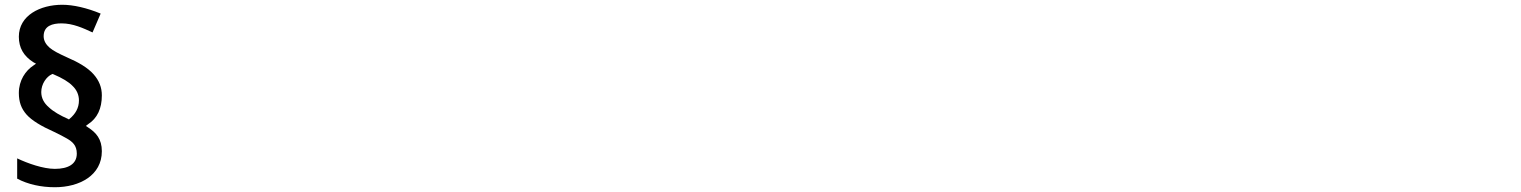

<svg xmlns="http://www.w3.org/2000/svg" viewBox="-20 -790 6376 805"><path d="M52 -41C97 -17 152 -5 210 -5C314 -5 407 -55 407 -156C407 -207 383 -234 349 -256L340 -262L349 -269C388 -294 407 -335 407 -390C407 -423 396 -452 372 -479C348 -506 309 -529 260 -550C227 -565 203 -577 188 -590C173 -603 163 -619 163 -638C163 -682 200 -692 238 -692C286 -692 329 -672 368 -654L402 -733C344 -757 287 -770 241 -770C148 -770 59 -725 59 -636C59 -590 79 -555 120 -529L131 -523L121 -516C87 -494 59 -453 59 -400C59 -363 69 -335 91 -310C113 -285 153 -261 207 -237C230 -226 247 -217 261 -209C283 -196 302 -181 302 -146C302 -102 266 -82 210 -82C161 -82 96 -105 52 -126ZM201 -480 203 -479C241 -463 269 -446 284 -430C301 -414 311 -393 311 -369C311 -337 296 -312 272 -292L269 -289L266 -291C232 -306 204 -322 185 -340C164 -358 153 -379 153 -404C153 -438 175 -469 198 -479Z"/></svg>

Font: Passageway
Style: Light
Weight: 700
Foundry: Ascender Corporation
Version: Version 1.11